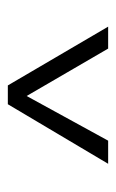

<svg xmlns="http://www.w3.org/2000/svg" viewBox="77 -844 296 490"><g transform="rotate(-90 225.0 -599.0)"><path d="M204 -727 52 -471H111L225 -679L346 -471H402L252 -727Z"/></g></svg>

Font: Spoqa Han Sans Neo Light
Style: Regular
Weight: 300
Designer: [Spoqa Han Sans Neo] Dong-huui Kim ___ Younghwa Kang ___ Yujin Lee ___ [Noto Sans] Ryoko NISHIZUKA ____ (kana & ideograp
Foundry: Spoqa (http://www.spoqa-han-sans.com)
Version: Version 1.100;hotconv 1.0.109;makeotfexe 2.5.65596